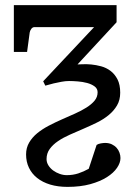

<svg xmlns="http://www.w3.org/2000/svg" viewBox="-20 -502 525 751"><path d="M451.2 116.2Q451.2 134.8 437.7 154.5Q424.3 174.3 398.2 190.9Q372.1 207.5 333.3 218.3Q294.4 229 244.1 229Q206.5 229 176.5 220Q146.5 210.9 125.5 194.3Q104.5 177.7 93.3 154.3Q82 130.9 82 102.1Q82 76.2 94 55.7Q106 35.2 125.7 19Q145.5 2.9 170.7 -10.3Q195.8 -23.4 221.9 -34.9Q248 -46.4 273.2 -57.6Q298.3 -68.8 318.1 -81.3Q337.9 -93.8 349.9 -108.2Q361.8 -122.6 361.8 -141.1Q361.8 -155.3 349.9 -164.1Q337.9 -172.9 320.6 -177.5Q303.2 -182.1 283.9 -183.6Q264.6 -185.1 250 -185.1Q236.3 -185.1 220.2 -182.1Q204.1 -179.2 189.9 -175.8Q173.8 -171.9 157.2 -167L148.9 -184.1L348.1 -396H115.2Q107.4 -396 102.3 -388.9Q97.2 -381.8 96.2 -375L85.9 -298.8H34.2V-481.9H436V-415L283.2 -250Q289.1 -250 303.7 -250.7Q318.4 -251.5 336.9 -249.8Q355.5 -248 375.5 -242.7Q395.5 -237.3 412.1 -224.9Q428.7 -212.4 439.5 -191.7Q450.2 -170.9 450.2 -139.2Q450.2 -110.8 437.7 -89.6Q425.3 -68.4 405 -51.8Q384.8 -35.2 358.9 -22.5Q333 -9.8 306.2 1.7Q279.3 13.2 253.4 24.7Q227.5 36.1 207.3 49.8Q187 63.5 174.6 80.6Q162.1 97.7 162.1 120.1Q162.1 133.3 169.4 145Q176.8 156.7 188.2 165Q199.7 173.3 213.6 178.2Q227.5 183.1 241.2 183.1Q265.1 183.1 286.1 176.3Q307.1 169.4 327.1 158.2L357.9 64.9Q364.3 60.5 374.5 58.8Q384.8 57.1 391.1 57.1Q406.2 57.1 417.5 62.5Q428.7 67.9 436.3 76.4Q443.8 85 447.5 95.5Q451.2 106 451.2 116.2Z"/></svg>

Font: Charis SIL Phon
Style: Regular
Weight: 400
Foundry: SIL International
Version: Version 5.000